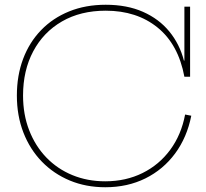

<svg xmlns="http://www.w3.org/2000/svg" viewBox="-20 -780 865 808"><path d="M423 8Q342 8 274 -20.2Q206 -48.5 156 -100Q106 -151.5 78.5 -222.2Q51 -293 51 -378Q51 -462 77.2 -532Q103.5 -602 152.8 -653Q202 -704 271 -732Q340 -760 425 -760Q514.5 -760 581.8 -730.2Q649 -700.5 692.5 -647.5Q736 -594.5 754 -525H764L756 -457Q730.5 -593.5 643 -664.2Q555.5 -735 425 -735Q319 -735 240.8 -689.8Q162.5 -644.5 119.8 -564Q77 -483.5 77 -378Q77 -298 102.8 -231.8Q128.5 -165.5 175 -117.2Q221.5 -69 284.8 -43Q348 -17 423 -17Q509.5 -17 579.8 -51.8Q650 -86.5 696.5 -149.8Q743 -213 759 -298L785 -293Q767 -202 717 -134.2Q667 -66.5 591.8 -29.2Q516.5 8 423 8ZM756 -457V-752H780V-457Z"/></svg>

Font: Hepta Slab ExtraLight ExtraLight
Style: Regular
Weight: 250
Version: Version 1.102